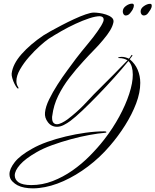

<svg xmlns="http://www.w3.org/2000/svg" viewBox="-20 -686 853 1054"><path d="M160 348Q137 348 115 344Q93 340 76 331Q62 324 48 310Q32 294 32 270Q32 241 61 204Q90 167 157 130Q192 110 239.5 93Q287 76 341.5 63Q396 50 450.5 42.5Q505 35 553 35Q564 35 564 39Q564 43 556 43Q520 46 470.5 55Q421 64 368 78.5Q315 93 265.5 111Q216 129 180 150Q119 185 90 218Q61 251 61 277Q61 300 82 315Q104 330 152 330Q212 330 269 308Q326 286 377.5 250Q429 214 473 169.5Q517 125 552 80Q600 18 635 -46.5Q670 -111 689.5 -171Q709 -231 709 -276Q709 -300 703.5 -319Q698 -338 685 -351Q651 -309 607.5 -260.5Q564 -212 518.5 -165Q473 -118 433 -80Q393 -42 366 -22Q350 -10 330.5 0Q311 10 293 10Q262 10 243 -15Q224 -40 227 -68Q230 -100 249.5 -140Q269 -180 296 -222Q323 -264 350.5 -301Q378 -338 397 -364Q426 -402 460 -442.5Q494 -483 516 -515Q539 -547 547 -568Q548 -571 548.5 -573.5Q549 -576 549 -578Q549 -588 542.5 -592.5Q536 -597 528 -597Q505 -597 470 -585.5Q435 -574 395 -555.5Q355 -537 316.5 -515Q278 -493 247 -473Q228 -460 198.5 -433.5Q169 -407 139.5 -373.5Q110 -340 90 -305Q70 -270 70 -241Q70 -223 79 -209Q84 -202 80.5 -200.5Q77 -199 74 -203Q67 -211 59.5 -226Q52 -241 47.5 -257Q43 -273 44 -282Q50 -334 98 -388.5Q146 -443 219 -492Q231 -500 258 -515Q285 -530 318.5 -547.5Q352 -565 386.5 -581Q421 -597 450 -607Q479 -617 495 -617Q507 -617 525.5 -614.5Q544 -612 562.5 -606Q581 -600 593 -590Q605 -580 603 -565Q599 -543 584.5 -519Q570 -495 547 -468Q525 -441 496 -411.5Q467 -382 438 -350Q399 -308 362 -260Q325 -212 299.5 -160Q274 -108 267 -51Q266 -48 266 -45Q266 -42 266 -39Q266 -20 273.5 -12Q281 -4 292 -4Q304 -4 320 -12Q336 -20 351 -31Q366 -42 375 -50Q419 -86 456.5 -127Q494 -168 534 -207Q569 -242 605.5 -278.5Q642 -315 680 -355Q659 -367 636 -367Q628 -367 628 -369Q628 -371 638 -373Q641 -374 647 -374Q658 -374 669 -371Q680 -368 687 -364Q691 -367 694.5 -372.5Q698 -378 700 -381Q703 -386 705.5 -384Q708 -382 706 -379Q702 -374 699.5 -370.5Q697 -367 692 -361Q722 -336 736 -302.5Q750 -269 750 -231Q750 -178 727.5 -118.5Q705 -59 667 1.5Q629 62 582 116Q529 178 463.5 227.5Q398 277 329 308Q260 339 195 346Q187 347 178 347.5Q169 348 160 348ZM670 -601Q663 -601 658.5 -607.5Q654 -614 654 -623Q654 -641 671.5 -653.5Q689 -666 705 -666Q715 -666 715 -655Q715 -647 708 -633Q704 -626 694 -613.5Q684 -601 670 -601ZM769 -601Q762 -601 757 -607Q752 -613 752 -623Q752 -640 770 -652.5Q788 -665 804 -665Q813 -665 813 -655Q813 -644 806 -633Q802 -626 792.5 -613.5Q783 -601 769 -601Z"/></svg>

Font: The Nautigal
Style: Regular
Weight: 400
Designer: Robert E. Leuschke
Foundry: Robert E. Leuschke
Version: Version 1.100; ttfautohint (v1.8.3)